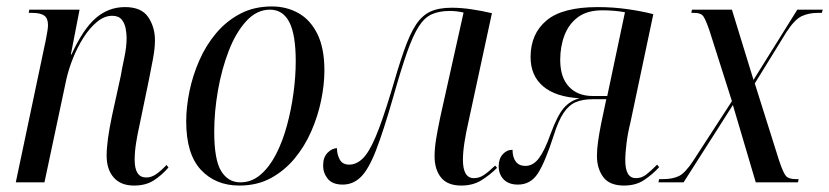

<svg xmlns="http://www.w3.org/2000/svg" viewBox="-20 -566 2574 596"><path d="M396 10Q355 10 333 -15Q311 -40 311 -83Q311 -128 328 -208L355 -331Q358 -350 365.5 -385Q373 -420 373 -448Q373 -462 370 -478Q367 -494 357.5 -505.5Q348 -517 328 -517Q304 -517 281 -498Q258 -479 239 -449Q220 -419 206.5 -385Q193 -351 186 -320L118 0H29L122 -441Q125 -456 127 -468.5Q129 -481 129 -488Q129 -509 117.5 -517.5Q106 -526 80 -526H69L71 -536H227L200 -397H202Q238 -476 277.5 -510Q317 -544 368 -544Q419 -544 440 -513Q461 -482 461 -441Q461 -416 455 -384Q449 -352 443 -322L414 -182Q407 -151 402.5 -122.5Q398 -94 398 -70Q398 -15 434 -15Q450 -15 465 -25.5Q480 -36 497 -54L503 -46Q481 -21 456.5 -5.5Q432 10 396 10Z M723 10Q649 10 603.5 -39Q558 -88 558 -189Q558 -233 568 -282Q578 -331 598.5 -378Q619 -425 651 -463Q683 -501 726 -523.5Q769 -546 824 -546Q869 -546 906 -525.5Q943 -505 965 -461Q987 -417 987 -347Q987 -304 977 -255Q967 -206 946.5 -159Q926 -112 894.5 -74Q863 -36 820.5 -13Q778 10 723 10ZM726 0Q761 0 788.5 -23.5Q816 -47 836.5 -86.5Q857 -126 870.5 -175.5Q884 -225 891 -277Q898 -329 898 -376Q898 -459 878 -497.5Q858 -536 818 -536Q777 -536 744.5 -500.5Q712 -465 690 -408Q668 -351 656.5 -285Q645 -219 645 -157Q645 -70 666.5 -35Q688 0 726 0Z M1412 10Q1369 10 1349 -15Q1329 -40 1329 -81Q1329 -106 1334 -136Q1339 -166 1347 -204L1419 -527Q1398 -532 1376 -532Q1344 -532 1321 -522Q1298 -512 1280 -484Q1262 -456 1243.5 -403.5Q1225 -351 1201 -266Q1170 -158 1147 -99Q1124 -40 1100 -16.5Q1076 7 1044 7Q1012 7 997.5 -11Q983 -29 983 -52Q983 -78 997 -92Q1011 -106 1026 -106Q1026 -87 1034.5 -71Q1043 -55 1064 -55Q1086 -55 1105.5 -73.5Q1125 -92 1145.5 -140Q1166 -188 1193 -277Q1216 -357 1234 -408.5Q1252 -460 1271 -489Q1290 -518 1316 -530Q1342 -542 1382 -542Q1412 -542 1445 -537Q1478 -532 1507 -525L1434 -187Q1427 -157 1422 -125.5Q1417 -94 1417 -70Q1417 -13 1451 -13Q1467 -13 1481 -22Q1495 -31 1517 -52L1523 -45Q1501 -23 1474.5 -6.5Q1448 10 1412 10Z M1917 10Q1872 10 1852.5 -16.5Q1833 -43 1833 -82Q1833 -102 1836.5 -127Q1840 -152 1846 -182L1862 -258H1819Q1789 -258 1767.5 -249Q1746 -240 1729.5 -215.5Q1713 -191 1699 -146Q1672 -62 1649.5 -27.5Q1627 7 1588 7Q1559 7 1543.5 -9Q1528 -25 1528 -50Q1528 -73 1540.5 -87Q1553 -101 1571 -101Q1571 -78 1581 -64.5Q1591 -51 1611 -51Q1635 -51 1653 -75Q1671 -99 1689 -150Q1710 -207 1729.5 -230Q1749 -253 1779 -261Q1705 -265 1666 -298Q1627 -331 1627 -389Q1627 -461 1676.5 -502.5Q1726 -544 1836 -544Q1883 -544 1928.5 -537.5Q1974 -531 2008 -522L1937 -186Q1929 -154 1925 -123Q1921 -92 1921 -68Q1921 -13 1954 -13Q1972 -13 1986.5 -24.5Q2001 -36 2020 -55L2026 -47Q2006 -25 1980 -7.5Q1954 10 1917 10ZM1820 -268H1865L1920 -528Q1904 -531 1886 -532.5Q1868 -534 1850 -534Q1803 -534 1774.5 -513Q1746 -492 1732.5 -457Q1719 -422 1719 -380Q1719 -326 1746 -297Q1773 -268 1820 -268Z M2024 0 2026 -10H2038Q2068 -10 2087.5 -19.5Q2107 -29 2132 -67L2252 -252L2182 -472Q2171 -504 2163.5 -515Q2156 -526 2136 -526H2126L2128 -536H2252L2319 -318L2455 -536H2534L2531 -526H2518Q2491 -526 2469 -516Q2447 -506 2421 -466L2323 -307L2398 -69Q2411 -30 2419.5 -20Q2428 -10 2450 -10H2459L2457 0H2326L2255 -240L2102 0Z"/></svg>

Font: Noto Serif Display Condensed
Style: Italic
Weight: 400
Width: 3
Italic angle: -12°
Designer: Monotype Design Team
Foundry: Monotype Imaging Inc.
Version: Version 2.009